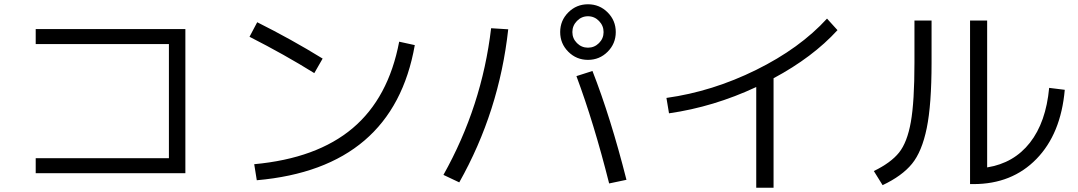

<svg xmlns="http://www.w3.org/2000/svg" viewBox="-20 -833 5040 898"><path d="M147 -697H847V-23H147V-93H770V-627H147Z M1147 -661 1183 -729Q1343 -649 1489 -559L1450 -491Q1312 -577 1147 -661ZM1920 -622Q1819 -46 1181 10L1169 -65Q1462 -92 1629.5 -233.5Q1797 -375 1847 -638Z M2676 -477 2751 -501Q2836 -284 2910 8L2829 25Q2758 -257 2676 -477ZM2277 -701 2357 -696Q2315 -312 2128 20L2054 -15Q2234 -336 2277 -701ZM2781.5 -631.5Q2803 -653 2803 -683Q2803 -713 2781.5 -735Q2760 -757 2730 -757Q2700 -757 2678.5 -735Q2657 -713 2657 -683Q2657 -653 2678.5 -631.5Q2700 -610 2730 -610Q2760 -610 2781.5 -631.5ZM2822 -775Q2860 -737 2860 -683Q2860 -629 2822 -591Q2784 -553 2730 -553Q2676 -553 2638 -591Q2600 -629 2600 -683Q2600 -737 2638 -775Q2676 -813 2730 -813Q2784 -813 2822 -775Z M3097 -375Q3312 -405 3516.5 -506Q3721 -607 3848 -746L3897 -692Q3781 -565 3598 -467V45H3517V-426Q3318 -333 3109 -303Z M4257 -737H4337V-540Q4337 -344 4314.5 -234Q4292 -124 4245.5 -67Q4199 -10 4108 33L4067 -33Q4147 -72 4185 -119.5Q4223 -167 4240 -262Q4257 -357 4257 -540ZM4597 -50Q4722 -70 4797 -165.5Q4872 -261 4887 -422L4960 -413Q4942 -207 4827.5 -89.5Q4713 28 4533 28H4517V-737H4597Z"/></svg>

Font: M PLUS 1p
Style: Regular
Weight: 400
Version: Version 1.062